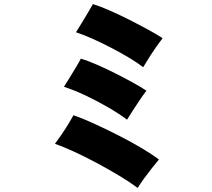

<svg xmlns="http://www.w3.org/2000/svg" viewBox="-20 -844 1040 940"><path d="M654 76Q615 47 562.5 15.5Q510 -16 453 -46.5Q396 -77 342.5 -101.5Q289 -126 249 -140Q264 -160 281.5 -185.5Q299 -211 314.5 -236.5Q330 -262 340 -280Q388 -263 445.5 -236.5Q503 -210 562 -180Q621 -150 672.5 -119.5Q724 -89 758 -63Q743 -45 723.5 -20.5Q704 4 685.5 29.5Q667 55 654 76ZM681 -515Q651 -538 610 -562.5Q569 -587 523.5 -610.5Q478 -634 433.5 -654Q389 -674 352 -686Q363 -703 379.5 -730.5Q396 -758 412 -784.5Q428 -811 435 -824Q468 -814 515 -793.5Q562 -773 611.5 -748Q661 -723 705 -699Q749 -675 776 -657Q762 -639 743.5 -612.5Q725 -586 708.5 -559.5Q692 -533 681 -515ZM602 -258Q562 -288 508.5 -319Q455 -350 399 -376.5Q343 -403 293 -419Q304 -436 320.5 -463Q337 -490 353 -516.5Q369 -543 376 -557Q409 -547 453 -528Q497 -509 542.5 -486Q588 -463 629 -440.5Q670 -418 697 -400Q683 -382 665 -355.5Q647 -329 630 -302.5Q613 -276 602 -258Z"/></svg>

Font: Zen Kaku Gothic Antique Black
Style: Regular
Weight: 900
Designer: Yoshimichi Ohira
Foundry: Positype
Version: Version 1.001